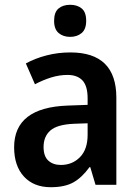

<svg xmlns="http://www.w3.org/2000/svg" viewBox="-20 -772 576 802"><path d="M274 -553Q466 -553 466 -364V0H379L357 -74H354Q323 -31 287 -10.5Q251 10 192 10Q121 10 80 -34.5Q39 -79 39 -157Q39 -323 263 -331L346 -334V-361Q346 -413 324.5 -436Q303 -459 262 -459Q228 -459 194 -448.5Q160 -438 126 -420L88 -507Q126 -528 174 -540.5Q222 -553 274 -553ZM289 -255Q219 -252 190.5 -227Q162 -202 162 -158Q162 -119 182 -101Q202 -83 234 -83Q282 -83 314 -115.5Q346 -148 346 -209V-257ZM273 -752Q303 -752 321.5 -736.5Q340 -721 340 -685Q340 -650 321 -634Q302 -618 273 -618Q244 -618 225 -634Q206 -650 206 -685Q206 -721 224.5 -736.5Q243 -752 273 -752Z"/></svg>

Font: Noto Sans SemiCondensed SemiBold
Style: Regular
Weight: 600
Width: 4
Designer: Monotype Design Team
Foundry: Monotype Imaging Inc.
Version: Version 2.013; ttfautohint (v1.8.4.7-5d5b)